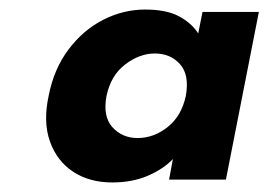

<svg xmlns="http://www.w3.org/2000/svg" viewBox="-20 -730 562 402"><path d="M82 -530Q93 -586 123.5 -626.5Q154 -667 196 -688.5Q238 -710 284 -710Q328 -710 354.5 -696Q381 -682 395 -660L404 -705H522L453 -354H334L342 -397Q322 -376 289.5 -362Q257 -348 215 -348Q167 -348 133 -370.5Q99 -393 84.5 -434Q70 -475 82 -530ZM203 -529Q195 -486 215.5 -463.5Q236 -441 268 -441Q302 -441 331 -464Q360 -487 369 -529Q377 -573 357 -595.5Q337 -618 304 -618Q272 -618 242 -595Q212 -572 203 -529Z"/></svg>

Font: Albert Sans ExtraBold
Style: Italic
Weight: 800
Italic angle: -11.25°
Designer: Andreas Rasmussen
Foundry: a.Foundry
Version: Version 1.025